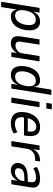

<svg xmlns="http://www.w3.org/2000/svg" viewBox="1206 -1960 933 3386"><g transform="rotate(90 1673.0 -266.5)"><path d="M11 180 119 -497H203L185 -384H186Q205 -430 232 -456.5Q259 -483 292 -494.5Q325 -506 361 -506Q429 -506 467 -467Q505 -428 513 -358Q521 -288 498 -196Q476 -121 440.5 -76Q405 -31 360.5 -11Q316 9 265 9Q209 9 182 -21Q155 -51 149 -100L104 180ZM253 -66Q287 -66 315.5 -80.5Q344 -95 368.5 -128Q393 -161 409 -216Q434 -317 413.5 -374Q393 -431 327 -431Q295 -431 266 -417.5Q237 -404 213 -371.5Q189 -339 172 -283Q147 -181 167 -123.5Q187 -66 253 -66Z M747 9Q696 9 664.5 -10Q633 -29 623 -68Q613 -107 621 -160L674 -497H767L716 -171Q710 -137 715.5 -115Q721 -93 738 -82.5Q755 -72 783 -72Q813 -72 842.5 -87.5Q872 -103 893.5 -127.5Q915 -152 918 -180L969 -497H1062L983 0H900L914 -93H912Q881 -44 839 -17.5Q797 9 747 9Z M1301 9Q1232 9 1192.5 -30.5Q1153 -70 1145.5 -140Q1138 -210 1162 -304Q1185 -377 1220.5 -421.5Q1256 -466 1301 -486Q1346 -506 1395 -506Q1452 -506 1479 -476.5Q1506 -447 1508 -398H1511L1560 -705H1653L1541 0H1458L1475 -113H1473Q1456 -70 1429 -42.5Q1402 -15 1369.5 -3Q1337 9 1301 9ZM1332 -66Q1367 -66 1395 -80Q1423 -94 1447 -127Q1471 -160 1487 -215Q1513 -317 1492.5 -374Q1472 -431 1406 -431Q1374 -431 1345 -417Q1316 -403 1292 -370Q1268 -337 1251 -282Q1226 -180 1246 -123Q1266 -66 1332 -66Z M1793 -617 1809 -713H1908L1893 -617ZM1699 0 1778 -497H1871L1792 0Z M2156 9Q2071 9 2021.5 -25.5Q1972 -60 1959 -127.5Q1946 -195 1969 -293Q1992 -368 2029 -415Q2066 -462 2115 -484Q2164 -506 2222 -506Q2279 -506 2317.5 -482Q2356 -458 2371 -405Q2386 -352 2374 -262L2368 -223H2033L2044 -289H2314L2294 -267Q2305 -334 2298 -371Q2291 -408 2269 -424Q2247 -440 2215 -440Q2183 -440 2150.5 -422Q2118 -404 2093.5 -364.5Q2069 -325 2057 -259L2053 -238Q2042 -175 2051.5 -136.5Q2061 -98 2090.5 -80.5Q2120 -63 2167 -63Q2197 -63 2235 -73Q2273 -83 2311 -107L2334 -43Q2290 -14 2243.5 -2.5Q2197 9 2156 9Z M2467 0 2545 -497H2628L2611 -390H2614Q2642 -444 2686 -472Q2730 -500 2785 -504L2826 -507L2816 -421L2744 -415Q2714 -412 2684.5 -395Q2655 -378 2633 -349.5Q2611 -321 2605 -284L2560 0Z M2988 9Q2935 9 2902 -14.5Q2869 -38 2858 -75.5Q2847 -113 2859 -154Q2874 -205 2910 -234.5Q2946 -264 3007 -277Q3068 -290 3157 -290H3200L3191 -229H3147Q3086 -229 3045.5 -223Q3005 -217 2982 -199Q2959 -181 2949 -146Q2938 -109 2956.5 -85.5Q2975 -62 3019 -62Q3052 -62 3084.5 -80Q3117 -98 3141 -130Q3165 -162 3171 -204L3191 -335Q3200 -391 3179 -413Q3158 -435 3109 -435Q3076 -435 3034.5 -424.5Q2993 -414 2943 -387L2925 -451Q2962 -471 2997 -483Q3032 -495 3066 -500.5Q3100 -506 3132 -506Q3186 -506 3223 -491Q3260 -476 3276.5 -439Q3293 -402 3283 -336L3229 0H3151L3167 -104H3164Q3145 -71 3119 -45Q3093 -19 3060.5 -5Q3028 9 2988 9Z"/></g></svg>

Font: Nunito Sans 7pt Condensed Medium
Style: Italic
Weight: 500
Width: 3
Italic angle: -9°
Designer: Vernon Adams
Foundry: Vernon Adams
Version: Version 3.101;gftools[0.9.27]